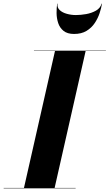

<svg xmlns="http://www.w3.org/2000/svg" viewBox="-63 -1026 597 1046"><path d="M250.5 -1006Q247.5 -985 262 -971.2Q276.5 -957.5 300.8 -950.8Q325 -944 350.5 -944Q376 -944 406 -949.2Q436 -954.5 459.8 -968Q483.5 -981.5 490.5 -1006H492.5Q489 -983 479.8 -954.8Q470.5 -926.5 453.2 -900.5Q436 -874.5 408.5 -857.8Q381 -841 340.5 -841Q304 -841 283.2 -857.8Q262.5 -874.5 254 -900.5Q245.5 -926.5 245.2 -954.8Q245 -983 248.5 -1006ZM-43 -2H67.5L236.5 -748H122V-750H514V-748H403.5L234.5 -2H349V0H-43Z"/></svg>

Font: Bodoni* 96
Style: Bold Italic
Weight: 700
Italic angle: -13°
Version: Version 2.2